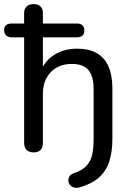

<svg xmlns="http://www.w3.org/2000/svg" viewBox="-38 -732 641 931"><path d="M350 176Q334 181 321.5 177.5Q309 174 301.5 165Q294 156 293.5 144.5Q293 133 299 123Q305 113 320 108Q359 95 380 73.5Q401 52 408.5 19.5Q416 -13 416 -57V-297Q416 -362 391 -392Q366 -422 311 -422Q247 -422 208.5 -382.5Q170 -343 170 -276V-40Q170 7 125 7Q103 7 91 -5Q79 -17 79 -40V-551H19Q2 -551 -8 -560Q-18 -569 -18 -585Q-18 -618 19 -618H99L79 -586V-669Q79 -689 91 -700.5Q103 -712 125 -712Q147 -712 158.5 -700.5Q170 -689 170 -669V-586L150 -618H335Q353 -618 362 -609Q371 -600 371 -585Q371 -551 335 -551H170V-381H157Q179 -438 226.5 -467Q274 -496 335 -496Q393 -496 431 -474.5Q469 -453 488 -410Q507 -367 507 -302V-60Q507 4 492 50.5Q477 97 442.5 128Q408 159 350 176Z"/></svg>

Font: Nunito Medium
Style: Regular
Weight: 500
Designer: Vernon Adams
Foundry: Vernon Adams
Version: Version 3.601